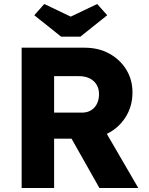

<svg xmlns="http://www.w3.org/2000/svg" viewBox="-20 -938 742 958"><path d="M88 0V-700H403Q471 -700 524.5 -671Q578 -642 609.5 -591.5Q641 -541 641 -477Q641 -407 606 -352.5Q571 -298 513 -270L670 0H476L337 -246H250V0ZM250 -376H388Q428 -376 451 -401.5Q474 -427 474 -468Q474 -509 447 -533.5Q420 -558 373 -558H250ZM285 -755 151 -862 201 -918 333 -855 465 -918 515 -862 381 -755Z"/></svg>

Font: Lexend
Style: Bold
Weight: 700
Designer: Bonnie Shaver-Troup, Thomas Jockin
Foundry: Lexend
Version: Version 1.007; ttfautohint (v1.8.3)